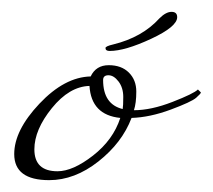

<svg xmlns="http://www.w3.org/2000/svg" viewBox="-20 -299 359 324"><path d="M158 -218Q158 -221 171 -224Q220 -236 249 -268Q260 -279 269.5 -279Q279 -279 279 -270Q279 -254 235 -233.5Q191 -213 165 -213Q158 -213 158 -218ZM154 -164Q154 -123 187 -115Q188 -120 188 -135.5Q188 -151 180 -161.5Q172 -172 163 -172Q154 -172 154 -164ZM183 -100Q134 -105 131 -154Q97 -153 67.5 -116.5Q38 -80 38 -47Q38 -10 77 -10Q103 -10 137 -36.5Q171 -63 183 -100ZM4 -39Q4 -79 46.5 -124Q89 -169 133 -170Q142 -189 163.5 -189Q185 -189 197.5 -176.5Q210 -164 210 -144.5Q210 -125 206 -113Q235 -113 271 -127Q307 -141 314 -148L319 -143Q319 -141 311 -134Q303 -127 268 -114Q233 -101 202 -100Q186 -58 146 -26.5Q106 5 63 5Q4 5 4 -39Z"/></svg>

Font: Miss Fajardose
Style: Regular
Weight: 400
Version: Version 1.000